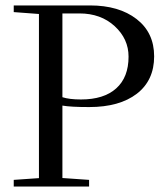

<svg xmlns="http://www.w3.org/2000/svg" viewBox="-20 -683 602 703"><path d="M30.3 0V-24.4L122.6 -30.8V-631.8L30.3 -638.7V-663.1H309.6Q415.5 -663.1 480 -613.3Q544.4 -563.5 544.4 -476.6Q544.4 -388.7 481 -339.8Q417.5 -291 306.6 -291Q238.8 -291 208.5 -296.4V-31.2L306.2 -24.4V0ZM276.4 -318.8Q360.4 -318.8 405.5 -359.4Q450.7 -399.9 450.7 -475.6Q450.7 -540.5 399.9 -587.2Q349.1 -633.8 271 -633.8H208.5V-327.1Q233.9 -318.8 276.4 -318.8Z"/></svg>

Font: Elstob 18pt
Style: Regular
Weight: 400
Designer: Peter S. Baker
Version: Version 1.015